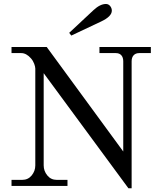

<svg xmlns="http://www.w3.org/2000/svg" viewBox="-20 -954 807 985"><path d="M335 -785.6 460 -902.3Q493.7 -933.6 523.4 -933.6Q536.6 -933.6 545.2 -922.9Q553.7 -912.1 553.7 -899.4Q553.7 -869.6 499 -843.8L345.7 -771.5ZM39.1 0V-31.2H93.8Q124 -31.2 142.6 -54Q161.1 -76.7 161.1 -105.5V-602.1Q161.1 -611.3 155.5 -626.7Q149.9 -642.1 138.7 -654.8Q115.2 -681.6 88.9 -681.6H39.1V-712.9H219.7L612.3 -176.8V-639.6Q612.3 -659.2 602.5 -670.4Q592.8 -681.6 574.2 -681.6H490.2V-712.9H753.9V-681.6H694.3Q675.8 -681.6 665.5 -670.4Q655.3 -659.2 655.3 -639.6V11.7H638.7L204.1 -578.6V-105.5Q204.1 -76.7 222.7 -54Q241.2 -31.2 271.5 -31.2H326.2V0Z"/></svg>

Font: Theano Modern
Style: Regular
Weight: 400
Designer: Alexey Kryukov
Version: Version 2.00